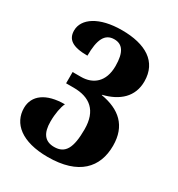

<svg xmlns="http://www.w3.org/2000/svg" viewBox="-186 -670 958 1033"><g transform="rotate(30 293.0 -153.5)"><path d="M264 242C456 242 539 149 539 14C539 -110 467 -172 350 -192V-194C448 -218 512 -275 512 -370C512 -493 417 -549 270 -549C129 -549 47 -492 47 -419C47 -365 82 -337 177 -337C177 -436 200 -486 259 -486C309 -486 336 -450 336 -364C336 -265 278 -221 204 -221H152V-151H199C300 -151 362 -102 362 14C362 129 336 178 267 178C208 178 182 140 182 69C182 20 191 -26 203 -50C87 -50 22 -1 22 77C22 172 101 242 264 242Z"/></g></svg>

Font: Noto Serif Georgian Extra
Style: Regular
Weight: 800
Designer: Monotype Design Team
Foundry: Monotype Imaging Inc.
Version: Version 1.901